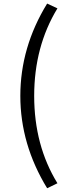

<svg xmlns="http://www.w3.org/2000/svg" viewBox="-20 -838 378 1056"><path d="M295.9 169.9 239.3 197.3Q91.8 -43.9 91.8 -310.5Q91.8 -578.1 239.3 -818.4L295.9 -792Q168 -582 168 -310.5Q168 -38.1 295.9 169.9Z"/></svg>

Font: irohakakuC Regular
Style: Regular
Weight: 400
Designer: [Source Han Sans]
Ryoko NISHIZUKA Ë•øÂ°öÊ∂ºÂ≠ê (kana & ideographs); Paul D. Hunt (Latin, Greek & Cyrillic); Wenlong ZHAN
Version: Version 1.001.20160904